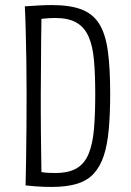

<svg xmlns="http://www.w3.org/2000/svg" viewBox="-20 -728 516 758"><path d="M184 10Q169 10 152.5 9.5Q136 9 118.5 7.5Q101 6 81 4L119 -52Q134 -50 147.5 -48Q161 -46 174 -45.5Q187 -45 198 -45Q251 -45 282.5 -63.5Q314 -82 330 -121Q346 -160 351 -218.5Q356 -277 356 -357Q356 -434 351 -490.5Q346 -547 329.5 -584Q313 -621 281.5 -639Q250 -657 198 -657Q177 -657 152 -654.5Q127 -652 98 -647L78 -703Q108 -705 134 -706.5Q160 -708 184 -708Q256 -708 301 -691Q346 -674 371 -635Q396 -596 405.5 -528.5Q415 -461 415 -360Q415 -279 409.5 -218Q404 -157 390 -114Q376 -71 350.5 -43Q325 -15 284 -2.5Q243 10 184 10ZM81 4Q82 -38 83 -99Q84 -160 84.5 -228.5Q85 -297 85 -359Q85 -422 84 -487.5Q83 -553 81.5 -609.5Q80 -666 78 -703L144 -695Q144 -675 143.5 -643Q143 -611 142.5 -573Q142 -535 142 -495.5Q142 -456 141.5 -419.5Q141 -383 141 -357Q141 -328 141 -289.5Q141 -251 141.5 -209Q142 -167 142.5 -126.5Q143 -86 143.5 -52Q144 -18 145 3Z"/></svg>

Font: Truculenta Light
Style: Regular
Weight: 300
Version: Version 1.002